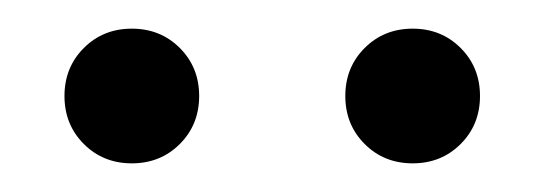

<svg xmlns="http://www.w3.org/2000/svg" viewBox="-20 -702 380 134"><path d="M72 -588Q52 -588 38.5 -601.5Q25 -615 25 -635Q25 -655 38.5 -668.5Q52 -682 72 -682Q92 -682 105.5 -668.5Q119 -655 119 -635Q119 -615 105.5 -601.5Q92 -588 72 -588ZM268 -588Q248 -588 234.5 -601.5Q221 -615 221 -635Q221 -655 234.5 -668.5Q248 -682 268 -682Q288 -682 301.5 -668.5Q315 -655 315 -635Q315 -615 301.5 -601.5Q288 -588 268 -588Z"/></svg>

Font: PT Root UI
Style: Regular
Weight: 400
Designer: Vitaly Kuzmin
Foundry: ParaType Ltd.
Version: Version 2.001G